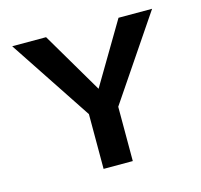

<svg xmlns="http://www.w3.org/2000/svg" viewBox="-77 -553 664 635"><g transform="rotate(-15 255.5 -235.0)"><path d="M206 -183 16 -470H132L271 -234H240L380 -470H495L301 -183ZM203 0V-211H303V0Z"/></g></svg>

Font: Ysabeau SC SemiBold
Style: Regular
Weight: 600
Designer: Christian Thalmann (Catharsis Fonts)
Version: Version 2.001;gftools[0.9.30]; featfreeze: smcp